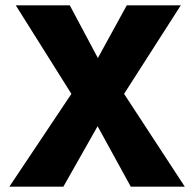

<svg xmlns="http://www.w3.org/2000/svg" viewBox="-20 -709 712 718"><path d="M454 -689 346 -492 241 -689H39L247 -358L15 -11H217L345 -237L469 -11H671L444 -358L656 -689Z"/></svg>

Font: SpinnyJost
Style: Bold
Weight: 700
Version: Version 3.710